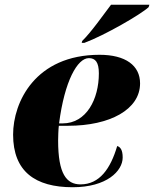

<svg xmlns="http://www.w3.org/2000/svg" viewBox="-20 -776 647 806"><path d="M325 -604 323 -596H334C420 -628 572 -716 604 -746L607 -756H446C414 -714 363 -641 325 -604ZM285 10C428 10 495 -58 495 -115C495 -147 485 -159 472 -163C444 -68 398 -2 318 -2C259 -2 224 -46 224 -186C224 -195 225 -236 227 -248H266C441 -248 568 -316 568 -426C568 -501 507 -546 398 -546C128 -546 35 -347 35 -211C35 -56 128 10 285 10ZM243 -258H228C251 -436 305 -532 353 -532C381 -532 395 -514 395 -468C395 -360 343 -258 243 -258Z"/></svg>

Font: Noto Serif Display Black
Style: Italic
Weight: 900
Italic angle: -12°
Designer: Monotype Design Team
Foundry: Monotype Imaging Inc.
Version: Version 2.009